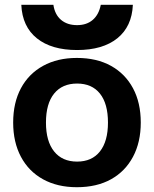

<svg xmlns="http://www.w3.org/2000/svg" viewBox="-20 -772 643 802"><path d="M301 10Q220 10 160 -23Q100 -56 67.5 -117Q35 -178 35 -260Q35 -343 67.5 -403.5Q100 -464 160 -497Q220 -530 301 -530Q384 -530 443.5 -497Q503 -464 535.5 -403.5Q568 -343 568 -260Q568 -178 535.5 -117Q503 -56 443.5 -23Q384 10 301 10ZM302 -97Q364 -97 397.5 -139.5Q431 -182 431 -260Q431 -339 397.5 -381Q364 -423 302 -423Q240 -423 206 -381Q172 -339 172 -260Q172 -182 206 -139.5Q240 -97 302 -97ZM302 -563Q195 -563 134 -612Q73 -661 69 -752H203Q209 -711 235 -689Q261 -667 302 -667Q342 -667 367.5 -689Q393 -711 401 -752H535Q531 -661 470 -612Q409 -563 302 -563Z"/></svg>

Font: M PLUS 2
Style: Bold
Weight: 700
Designer: Coji Morishita
Foundry: UNDERFOREST DESIGN
Version: Version 1.001